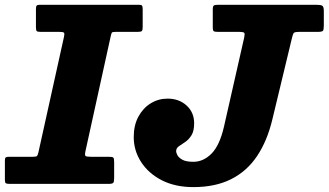

<svg xmlns="http://www.w3.org/2000/svg" viewBox="-46 -770 1376 804"><path d="M-25.5 -16.5Q-25.5 -5 -21.5 -2.5Q-17.5 0 -5.5 0H409Q424 0 428 -4.2Q432 -8.5 432 -24V-92.5Q432 -107 428.2 -110.2Q424.5 -113.5 410 -113.5H334Q315.5 -113.5 312 -117Q308.5 -120.5 311.5 -135.5L418 -620Q420.5 -630.5 422.5 -633.5Q424.5 -636.5 438 -636.5H530.5Q543.5 -636.5 547.5 -639.8Q551.5 -643 551.5 -656.5V-730.5Q551.5 -742.5 549 -746.2Q546.5 -750 535 -750H121.5Q110.5 -750 107.5 -746.5Q104.5 -743 104.5 -732V-658Q104.5 -644.5 107.2 -640.5Q110 -636.5 123 -636.5H203Q219 -636.5 222 -632.8Q225 -629 222 -616L115 -132.5Q112 -120.5 109.2 -117Q106.5 -113.5 91.5 -113.5H-6.5Q-17.5 -113.5 -21.5 -111.2Q-25.5 -109 -25.5 -98.5ZM514 -196Q514 -139.5 544.8 -91.8Q575.5 -44 631.5 -15.2Q687.5 13.5 763.5 13.5Q856 13.5 922 -19.8Q988 -53 1030.5 -116.5Q1073 -180 1094.5 -270L1176.5 -610.5Q1180.5 -627.5 1184 -632Q1187.5 -636.5 1209 -636.5H1284Q1302 -636.5 1306 -640.8Q1310 -645 1310 -663V-723.5Q1310 -742 1303.5 -746Q1297 -750 1279.5 -750H868.5Q854 -750 849.5 -747Q845 -744 845 -729.5V-655.5Q845 -642 849.2 -639.2Q853.5 -636.5 867 -636.5H954.5Q973.5 -636.5 976.8 -632.5Q980 -628.5 976.5 -612.5L892 -240Q874 -161.5 840 -127Q806 -92.5 763.5 -92.5Q732.5 -92.5 717 -101.5Q701.5 -110.5 696.5 -121Q691.5 -131.5 691.5 -136.5Q691.5 -149.5 703 -157.5Q714.5 -165.5 729.2 -175.2Q744 -185 755.5 -203Q767 -221 767 -254Q767 -299 735.5 -328Q704 -357 655.5 -357Q617 -357 585 -337.2Q553 -317.5 533.5 -281.5Q514 -245.5 514 -196Z"/></svg>

Font: Besley ExtraBold
Style: Italic
Weight: 800
Italic angle: -13°
Designer: Owen Earl
Foundry: indestructible type*
Version: Version 2.001